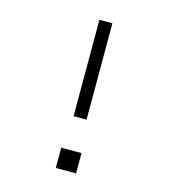

<svg xmlns="http://www.w3.org/2000/svg" viewBox="-109 -825 819 914"><g transform="rotate(15 300.0 -367.5)"><path d="M332 -260H268V-735H332ZM250 0V-100H350V0Z"/></g></svg>

Font: Iosevka SS04 Light Extended
Style: Regular
Weight: 300
Width: 7
Monospace: yes
Designer: Belleve Invis
Foundry: Belleve Invis
Version: Version 19.0.0; ttfautohint (v1.8.4)